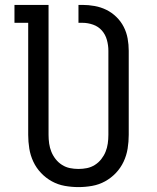

<svg xmlns="http://www.w3.org/2000/svg" viewBox="-20 -755 640 783"><path d="M300 8Q272 8 244 3Q216 -2 191.5 -15.5Q167 -29 147.5 -49.5Q128 -70 116 -95.5Q104 -121 99.5 -149Q95 -177 95 -205V-662H39V-735H178V-205Q178 -187 180.5 -169.5Q183 -152 189.5 -136Q196 -120 207 -106Q218 -92 233 -82.5Q248 -73 265 -69.5Q282 -66 300 -66Q318 -66 335 -69.5Q352 -73 367 -82.5Q382 -92 393 -106Q404 -120 410.5 -136Q417 -152 419.5 -169.5Q422 -187 422 -205V-548Q422 -570 416 -592Q410 -614 395.5 -630.5Q381 -647 359.5 -654.5Q338 -662 316 -662H300V-735H316Q341 -735 366 -730.5Q391 -726 413.5 -715Q436 -704 454.5 -686Q473 -668 484.5 -645.5Q496 -623 500.5 -598Q505 -573 505 -548V-205Q505 -177 500.5 -149Q496 -121 484 -95.5Q472 -70 452.5 -49.5Q433 -29 408.5 -15.5Q384 -2 356 3Q328 8 300 8Z"/></svg>

Font: Iosevka HT Extended
Style: Regular
Weight: 400
Width: 7
Monospace: yes
Designer: Belleve Invis
Foundry: Belleve Invis
Version: Version 32.3.0; ttfautohint (v1.8.4)